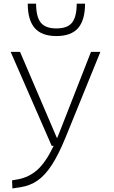

<svg xmlns="http://www.w3.org/2000/svg" viewBox="-20 -803 626 1057"><path d="M48.3 234.4 46.4 189.9 79.1 184.1Q139.2 173.3 185.8 131.8Q232.4 90.3 275.4 0H264.6L38.6 -517.6H90.3L293 -43.9H294.9Q300.3 -56.6 305.7 -70.3L481 -517.6H532.7L340.8 -45.9Q302.7 47.4 265.4 105Q228 162.6 186 191.4Q144 220.2 90.8 228ZM290.5 -604.5Q209.5 -604.5 171.1 -648.7Q132.8 -692.9 132.8 -782.7H178.7Q178.7 -711.4 204.1 -679Q229.5 -646.5 290.5 -646.5Q353 -646.5 377.7 -679.7Q402.3 -712.9 402.3 -782.7H448.2Q448.2 -692.4 409.9 -648.4Q371.6 -604.5 290.5 -604.5Z"/></svg>

Font: Caskaydia Cove ExtraLight
Style: Regular
Weight: 200
Monospace: yes
Designer: Aaron Bell
Foundry: Saja Typeworks
Version: Version 4.300; ttfautohint (v1.8.3)